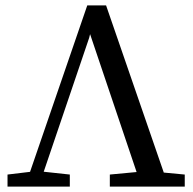

<svg xmlns="http://www.w3.org/2000/svg" viewBox="-20 -695 720 715"><path d="M8 0V-45L108 -57H129L240 -45V0ZM73 0 305 -675H375L608 0H507L308 -590H321L312 -554L124 0ZM389 0V-45L517 -57H541L668 -45V0Z"/></svg>

Font: Source Serif 4 18pt
Style: Regular
Weight: 400
Designer: Frank Grießhammer
Foundry: Adobe Systems Incorporated
Version: Version 4.004;hotconv 1.0.116;makeotfexe 2.5.65601